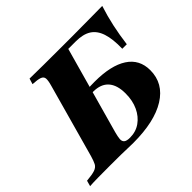

<svg xmlns="http://www.w3.org/2000/svg" viewBox="-166 -747 922 922"><g transform="rotate(-45 295.5 -285.5)"><path d="M-30.6 0 -22.6 -29Q16.1 -32.3 34.3 -38.7Q52.4 -45.2 59.7 -59.3Q66.9 -73.4 74.2 -98.4L178.2 -472.6Q186.3 -500.8 185.1 -514.9Q183.9 -529 168.5 -534.7Q153.2 -540.3 120.2 -541.9L129 -571Q165.3 -570.2 225 -569.8Q284.7 -569.4 366.1 -569.4Q393.5 -569.4 419.8 -569.4Q446 -569.4 475.4 -569.8Q504.8 -570.2 540.7 -570.2Q576.6 -570.2 622.6 -571Q605.6 -518.5 594.4 -466.5Q583.1 -414.5 575.8 -357.3H545.2Q546.8 -422.6 533.5 -462.9Q520.2 -503.2 490.7 -521.8Q461.3 -540.3 412.1 -540.3H361.3L237.9 -98.4Q231.5 -75 230.2 -59.7Q229 -44.4 237.9 -36.7Q246.8 -29 269.4 -29Q309.7 -29 339.9 -50.4Q370.2 -71.8 387.5 -108.9Q404.8 -146 404.8 -194.4Q404.8 -251.6 378.6 -281Q352.4 -310.5 300.8 -310.5Q298.4 -310.5 294.8 -310.5Q291.1 -310.5 283.9 -309.7L291.1 -337.9Q300.8 -338.7 313.7 -339.1Q326.6 -339.5 339.5 -339.5Q450 -339.5 508.9 -301.2Q567.7 -262.9 567.7 -189.5Q567.7 -100 487.5 -50Q407.3 0 262.9 0Q244.4 0 226.2 -0.8Q208.1 -1.6 181 -2Q154 -2.4 107.3 -2.4Q61.3 -2.4 25 -2Q-11.3 -1.6 -30.6 0Z"/></g></svg>

Font: Playfair 5pt SemiExpanded Light Black
Style: Italic
Weight: 900
Italic angle: -15.6°
Version: Version 2.001;gftools[0.9.30]